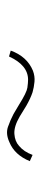

<svg xmlns="http://www.w3.org/2000/svg" viewBox="197 -426 120 554"><g transform="rotate(-90 257.0 -149.0)"><path d="M304 -128Q346 -128 371 -183L388 -178Q371 -131 330 -114Q314 -108 298 -109.5Q282 -111 268 -115Q250 -121 229 -133L198 -152Q169 -169 147.5 -167.5Q126 -166 113 -154Q96 -140 87 -115L69 -123Q87 -167 124 -182Q148 -193 168 -186Q188 -179 205 -170L232 -154Q267 -132 281 -130Q295 -128 304 -128Z"/></g></svg>

Font: Kapakana
Style: Regular
Weight: 400
Designer: Kousuke Nagai
Version: Version 1.002